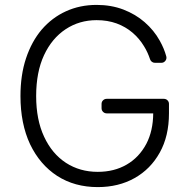

<svg xmlns="http://www.w3.org/2000/svg" viewBox="-20 -757 781 787"><path d="M214.5 -35.9Q143.5 -82 103.3 -165.8Q63.9 -250 63.9 -363.3Q63.9 -449.6 86.6 -517.8Q109.7 -587 150.9 -635.7Q193.2 -684.7 250 -710.6Q307.5 -736.9 376.1 -736.9Q435.4 -736.9 485.4 -718Q535.9 -698.5 572.8 -666.2Q611.2 -632.8 634.6 -590.6Q652.7 -558.6 661.6 -525.9Q662.3 -522.4 662.3 -520.6Q662.3 -512.1 656.2 -505.9Q650.2 -499.6 641.7 -499.6H614.7Q608 -499.6 602.6 -503.6Q597.3 -507.5 595.2 -513.8Q585.2 -543.7 570.3 -567.5Q551.1 -599.4 523.1 -623.2Q495.4 -647 458.1 -660.9Q420.8 -674.4 376.1 -674.4Q305.4 -674.4 249.3 -637.4Q192.8 -600.1 160.5 -530.9Q128.2 -461.6 128.2 -363.3Q128.2 -266 160.9 -196.4Q193.2 -126.8 250.4 -89.5Q307.5 -52.6 380.7 -52.6Q448.2 -52.6 499.3 -82.4Q550.4 -111.9 579.9 -167.6Q607.6 -220.9 608 -292.3H417.3Q408.7 -292.3 402.5 -298.5Q396.3 -304.7 396.3 -313.2V-331.3Q396.3 -339.8 402.5 -345.9Q408.7 -351.9 417.3 -351.9H651.6Q660.5 -351.9 666.5 -345.9Q672.6 -339.8 672.6 -331.3V-292.3Q672.6 -199.2 634.9 -131.7Q597.3 -63.9 531.6 -27Q465.9 9.9 380.7 9.9Q285.9 9.9 214.5 -35.9Z"/></svg>

Font: DeltaSans Light
Style: Regular
Weight: 300
Designer: Rasmus Andersson
Foundry: rsms
Version: Version 3.012